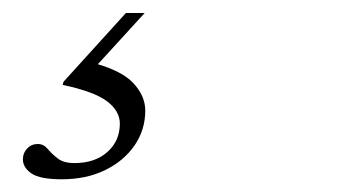

<svg xmlns="http://www.w3.org/2000/svg" viewBox="-20 -28 540 302"><path d="M77 254Q43 254 29.5 244.8Q16 235.5 16 222.5Q16 212.5 22.8 205.5Q29.5 198.5 39.5 198.5Q48.5 198.5 54.8 206Q61 213.5 70.5 221Q80 228.5 97 228.5Q129.5 228.5 149 211Q168.5 193.5 168.5 166.5Q168.5 146.5 148.2 131.2Q128 116 78.5 105.5L80 100.5L178 -7.5H207.5L118 90.5L119.5 69Q169.5 81.5 189 102Q208.5 122.5 208.5 146Q208.5 176 191.8 200.5Q175 225 145.5 239.5Q116 254 77 254Z"/></svg>

Font: Newsreader Light
Style: Italic
Weight: 300
Italic angle: -17°
Designer: Hugues Gentile
Foundry: Production Type
Version: Version 1.003